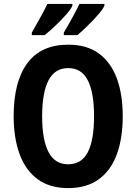

<svg xmlns="http://www.w3.org/2000/svg" viewBox="-20 -954 698 984"><path d="M609 -358Q609 -245 578.5 -162.5Q548 -80 486 -35Q424 10 329 10Q235 10 173 -35.5Q111 -81 80.5 -164Q50 -247 50 -359Q50 -535 120 -630Q190 -725 330 -725Q425 -725 486.5 -680Q548 -635 578.5 -553Q609 -471 609 -358ZM196 -358Q196 -238 228.5 -175Q261 -112 329 -112Q398 -112 430 -174Q462 -236 462 -358Q462 -480 430 -542.5Q398 -605 330 -605Q261 -605 228.5 -542Q196 -479 196 -358ZM515 -924Q506 -905 481.5 -877Q457 -849 428 -821Q399 -793 377 -774H307V-787Q331 -827 353.5 -868.5Q376 -910 387 -934H515ZM351 -924Q341 -904 317 -877Q293 -850 264 -822.5Q235 -795 209 -774H143V-787Q167 -828 189 -868.5Q211 -909 223 -934H351Z"/></svg>

Font: Noto Sans Kannada Condensed
Style: Bold
Weight: 700
Width: 3
Designer: Jelle Bosma - Monotype Design Team
Foundry: Monotype Imaging Inc.
Version: Version 2.005; ttfautohint (v1.8.4.7-5d5b)